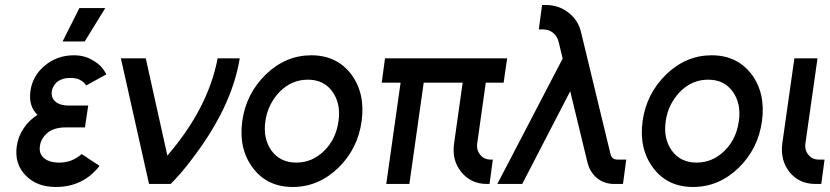

<svg xmlns="http://www.w3.org/2000/svg" viewBox="-20 -732 3301 764"><path d="M331 -312H254Q214 -312 196 -332Q183 -347 186 -369Q190 -390 206 -405Q227 -422 261 -422Q303 -422 323 -392L403 -436Q395 -453 382.5 -466.5Q370 -480 351 -491Q318 -512 274 -512Q206 -512 156 -469Q109 -429 101 -369Q93 -310 129 -275Q112 -264 98 -250.5Q84 -237 74 -221Q52 -188 47 -152Q36 -79 84 -32Q128 12 202 12Q311 12 376 -72L305 -119Q267 -85 216 -85Q175 -85 154 -104Q134 -121 139 -152Q143 -180 167 -202Q194 -225 241 -225H318ZM229 -567H317L399 -700H296Z M461 -500 573 0H659Q680 -21 699.5 -43.5Q719 -66 737 -90Q902 -302 934 -500H846Q827 -400 777 -303.5Q727 -207 646 -113L560 -500Z M1219 -512Q1117 -512 1038 -436Q959 -359 944 -250Q929 -140 986 -64Q1043 12 1145 12Q1247 12 1326 -64Q1404 -140 1419 -250Q1434 -360 1378 -436Q1320 -512 1219 -512ZM1205 -415Q1269 -415 1303 -367Q1337 -319 1327 -250Q1322 -215 1308.5 -186Q1295 -157 1271 -133Q1223 -85 1159 -85Q1095 -85 1060 -133Q1026 -181 1036 -250Q1041 -285 1055.5 -314Q1070 -343 1093 -367Q1141 -415 1205 -415Z M1512 -500 1499 -403H1574L1517 0H1609L1666 -403H1821L1787 -162Q1777 -94 1816 -47Q1854 0 1918 0H1928L1941 -97H1932Q1906 -97 1891 -116Q1875 -135 1879 -162L1913 -403H1984L1998 -500Z M2137 -712 2124 -615H2139Q2164 -615 2180 -602Q2197 -589 2203 -565L2219 -499L1959 0H2058L2249 -369L2318 -84Q2328 -46 2356 -23Q2385 0 2424 0H2459L2472 -97H2437Q2414 -97 2409 -120L2293 -600Q2282 -651 2243 -681Q2204 -712 2153 -712Z M2812 -512Q2710 -512 2631 -436Q2552 -359 2537 -250Q2522 -140 2579 -64Q2636 12 2738 12Q2840 12 2919 -64Q2997 -140 3012 -250Q3027 -360 2971 -436Q2913 -512 2812 -512ZM2798 -415Q2862 -415 2896 -367Q2930 -319 2920 -250Q2915 -215 2901.5 -186Q2888 -157 2864 -133Q2816 -85 2752 -85Q2688 -85 2653 -133Q2619 -181 2629 -250Q2634 -285 2648.5 -314Q2663 -343 2686 -367Q2734 -415 2798 -415Z M3141 -500 3093 -162Q3084 -94 3122 -47Q3160 0 3225 0H3248L3261 -97H3238Q3212 -97 3197 -116Q3181 -135 3185 -162L3233 -500Z"/></svg>

Font: Unageo
Style: Medium-Italic
Weight: 500
Designer: Richard Sepsi
Foundry: Richard Sepsi
Version: Version 2.000